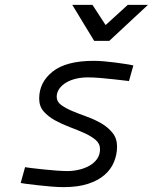

<svg xmlns="http://www.w3.org/2000/svg" viewBox="-20 -760 628 789"><path d="M510 -427Q479 -430 449 -434Q423 -437 393.5 -439.5Q364 -442 341 -442Q315 -442 292 -436.5Q269 -431 251.5 -420.5Q234 -410 223.5 -395Q213 -380 213 -362Q213 -342 231.5 -328.5Q250 -315 277.5 -303.5Q305 -292 337 -280.5Q369 -269 396.5 -253Q424 -237 442.5 -214Q461 -191 461 -158Q461 -125 448.5 -94.5Q436 -64 409.5 -41Q383 -18 341.5 -4.5Q300 9 241 9Q218 9 189 6.5Q160 4 133.5 1Q107 -2 87.5 -4.5Q68 -7 65 -8L83 -73Q87 -72 108 -69.5Q129 -67 156.5 -64Q184 -61 212 -59Q240 -57 257 -57Q280 -57 304 -62.5Q328 -68 347.5 -79Q367 -90 379 -107Q391 -124 391 -147Q391 -170 372.5 -185.5Q354 -201 326 -213.5Q298 -226 266 -238Q234 -250 206 -265.5Q178 -281 159.5 -302Q141 -323 141 -355Q141 -422 196.5 -466Q252 -510 365 -510Q385 -510 408 -508Q431 -506 453.5 -503Q476 -500 496 -497Q516 -494 528 -491ZM277 -740H360L414 -657L505 -740H588L429 -592H367Z"/></svg>

Font: Panefresco 400wt
Style: Italic
Weight: 400
Foundry: Campivisivi & Chank Co
Version: Version 1.001